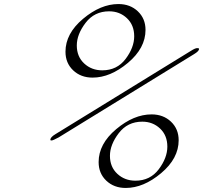

<svg xmlns="http://www.w3.org/2000/svg" viewBox="-20 -906 1005 950"><path d="M486 -558Q559 -558 601.5 -614.5Q644 -671 644 -726.5Q644 -782 608 -816Q572 -850 520 -850Q447 -850 403.5 -793Q360 -736 360 -681Q360 -626 396.5 -592Q433 -558 486 -558ZM304 -650Q304 -740 391 -813Q478 -886 566 -886Q624 -886 662 -850Q700 -814 700 -758Q700 -668 613 -595Q526 -522 438 -522Q380 -522 342 -558Q304 -594 304 -650ZM270 -226Q242 -211 235.5 -211Q229 -211 229 -214Q229 -227 254 -242L924 -654Q946 -668 955.5 -668Q965 -668 965 -664Q965 -653 940 -638ZM650 -12Q723 -12 765.5 -68.5Q808 -125 808 -180.5Q808 -236 772 -270Q736 -304 684 -304Q611 -304 567.5 -247Q524 -190 524 -135Q524 -80 560.5 -46Q597 -12 650 -12ZM468 -104Q468 -194 555 -267Q642 -340 730 -340Q788 -340 826 -304Q864 -268 864 -212Q864 -122 777 -49Q690 24 602 24Q544 24 506 -12Q468 -48 468 -104Z"/></svg>

Font: Miama
Style: Regular
Weight: 400
Italic angle: 16.5°
Designer: Linus Romer
Foundry: Linus Romer
Version: 0.32